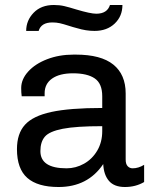

<svg xmlns="http://www.w3.org/2000/svg" viewBox="-20 -740 625 770"><path d="M359 -616Q325 -616 289 -627Q280 -629 272.5 -631.5Q265 -634 258 -636Q233 -644 219.5 -647Q206 -650 190 -650Q145 -650 135 -616H85Q85 -658 115 -689Q145 -720 196 -720Q219 -720 238 -715.5Q257 -711 286 -702Q343 -685 366 -685Q410 -685 421 -720H471Q471 -675 440 -645.5Q409 -616 359 -616ZM484 -365V-100Q484 -82 492 -73.5Q500 -65 512 -65Q535 -65 558 -79V-10Q524 10 481 10Q438 10 417 -14.5Q396 -39 394 -82Q332 10 215 10Q131 10 89.5 -26.5Q48 -63 48 -142Q48 -204 80 -239.5Q112 -275 186 -291Q260 -307 390 -307V-354Q390 -405 360 -425.5Q330 -446 273 -446Q219 -446 189 -425Q159 -404 159 -366V-354H67Q65 -368 65 -387Q65 -422 93 -453Q121 -484 169 -502.5Q217 -521 275 -521H284Q385 -521 434.5 -481Q484 -441 484 -365ZM142 -134Q142 -65 247 -65Q284 -65 317 -83.5Q350 -102 370 -136Q390 -170 390 -214V-234Q285 -234 231.5 -223.5Q178 -213 160 -192Q142 -171 142 -134Z"/></svg>

Font: Chivo
Style: Regular
Weight: 400
Designer: Hector Gatti
Foundry: Omnibus-Type
Version: Version 1.006; ttfautohint (v1.4.1)